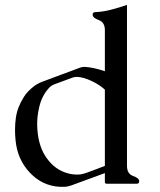

<svg xmlns="http://www.w3.org/2000/svg" viewBox="-20 -734 641 767"><path d="M398.9 -42.5 264.6 6.8Q249 12.2 238.8 12.2H218.8Q149.4 8.8 99.1 -44.4Q48.8 -97.7 42 -175.3Q40 -195.8 40 -214.8Q40 -240.2 43.5 -264.2Q49.3 -305.7 75.7 -347.2Q88.4 -368.7 119.1 -392.1Q129.9 -399.4 143.1 -405.3Q182.1 -419.9 221.4 -434.6Q260.7 -449.2 300.3 -463.9Q308.6 -466.8 315.9 -466.8H318.4Q349.6 -465.3 394 -451.2Q397.9 -449.7 398.9 -449.2V-613.8Q398.9 -645 374.5 -653.8Q350.1 -662.6 350.1 -675.3Q350.1 -685.5 360.4 -685.5Q392.6 -687 424.1 -695.3Q455.6 -703.6 487.3 -714.4V-71.3Q487.3 -39.6 511.7 -31Q536.1 -22.5 536.1 -10.3Q536.1 0 525.9 0H407.2Q398.9 0 398.9 -6.3ZM398.9 -376Q377 -396 345 -410.9Q313 -425.8 288.1 -426.8H286.1Q276.4 -426.8 266.6 -422.9Q249 -416.5 231.7 -409.9Q214.4 -403.3 196.8 -397Q184.6 -392.1 177.2 -384.3Q147 -352.1 136.7 -306.2Q128.4 -271.5 128.4 -237.3Q128.4 -226.6 129.4 -215.3Q134.8 -145 167.5 -101.1Q200.2 -55.7 249.5 -42Q268.1 -36.6 287.1 -36.6Q293 -36.6 299.3 -37.1Q310.1 -38.1 324.7 -43.5Q335.9 -47.4 359.9 -56.4Q383.8 -65.4 398.9 -71.3Z"/></svg>

Font: Caudex
Style: Regular
Weight: 400
Version: Version 1.01